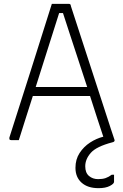

<svg xmlns="http://www.w3.org/2000/svg" viewBox="-20 -730 640 1000"><path d="M78 0H40Q31 0 29.5 -4.5Q28 -9 29 -14Q85 -188 140 -362Q195 -536 250 -710H338Q349 -710 349 -699Q401 -539 453 -379.5Q505 -220 557 -60Q562 -45 567 -30Q572 -15 577 0Q577 9 566 11Q482 33 453 66Q424 99 424 136Q424 170 443.5 186.5Q463 203 491 203Q514 203 530 197.5Q546 192 562 180H574V217Q574 227 552 238.5Q530 250 493 250Q437 250 405 221.5Q373 193 373 144Q373 100 394.5 67Q416 34 449 12.5Q482 -9 518 -18Q505 -57 487 -112Q469 -167 449 -230H151Q132 -171 113.5 -112.5Q95 -54 78 0ZM288 -662Q265 -590 233 -488.5Q201 -387 166 -277H434Q411 -347 388 -417.5Q365 -488 344 -551.5Q323 -615 308 -662Z"/></svg>

Font: Recursive Mn Lnr St Lt
Style: Regular
Weight: 300
Monospace: yes
Version: Version 1.079;hotconv 1.0.112;makeotfexe 2.5.65598; ttfautoh